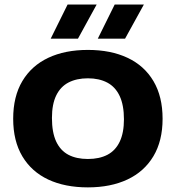

<svg xmlns="http://www.w3.org/2000/svg" viewBox="-20 -824 780 852"><path d="M370 7.5Q268.5 7.5 194.2 -27.2Q120 -62 79.2 -130.2Q38.5 -198.5 38.5 -297Q38.5 -396 79.2 -464.2Q120 -532.5 194.2 -567.5Q268.5 -602.5 370 -602.5Q471.5 -602.5 546 -567.5Q620.5 -532.5 661 -464Q701.5 -395.5 701.5 -297Q701.5 -199 660.8 -130.8Q620 -62.5 545.5 -27.5Q471 7.5 370 7.5ZM370 -118.5Q421 -118.5 456.8 -137.2Q492.5 -156 511.2 -195.2Q530 -234.5 530 -294.5Q530 -357.5 511 -398Q492 -438.5 456 -457.5Q420 -476.5 370 -476.5Q320 -476.5 284.2 -458Q248.5 -439.5 229.5 -400.5Q210.5 -361.5 210.5 -300.5Q210.5 -236.5 229.2 -196.2Q248 -156 283.5 -137.2Q319 -118.5 370 -118.5ZM414 -652.5 489 -804H618.5L535 -652.5ZM205 -652.5 280 -804H409L326 -652.5Z"/></svg>

Font: Encode Sans SC SemiExpanded
Style: Bold
Weight: 700
Width: 6
Designer: Multiple Designers
Foundry: Impallari Type
Version: Version 3.002